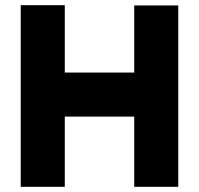

<svg xmlns="http://www.w3.org/2000/svg" viewBox="-20 -721 768 741"><path d="M60 0H230V-271H498V0H668V-700H498V-441H230V-701H60Z"/></svg>

Font: Unageo
Style: Black
Weight: 900
Designer: Richard Sepsi
Foundry: Richard Sepsi
Version: Version 2.000